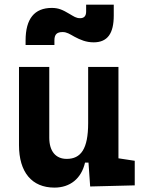

<svg xmlns="http://www.w3.org/2000/svg" viewBox="-20 -810 626 839"><path d="M217.8 9.8C286.1 9.8 335.4 -29.3 351.6 -99.6H366.7L374 4.9L568.8 0V-107.4L497.6 -118.2V-517.6H365.2V-272C365.2 -159.2 333.5 -115.7 271.5 -115.7C223.6 -115.7 195.3 -148.9 195.3 -208.5V-517.6H63V-175.8C63 -57.6 119.1 9.8 217.8 9.8ZM91.8 -613.3H217.8V-633.8C217.8 -661.1 230 -669.9 253.9 -669.9C272 -669.9 284.7 -661.1 305.7 -649.4C330.6 -636.2 356 -625 389.2 -625C450.2 -625 477.1 -664.1 477.1 -742.2V-789.6H356.4V-759.8C356.4 -740.2 347.7 -730.5 330.1 -730.5C312 -730.5 302.7 -738.3 283.2 -749.5C254.4 -766.6 236.3 -775.4 206.5 -775.4C130.4 -775.4 91.8 -728 91.8 -632.8Z"/></svg>

Font: Cascadia Mono NF
Style: Bold
Weight: 700
Monospace: yes
Designer: Aaron Bell
Foundry: Saja Typeworks
Version: Version 2404.023